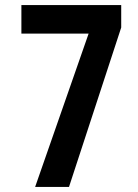

<svg xmlns="http://www.w3.org/2000/svg" viewBox="-20 -734 540 754"><path d="M118 0 328 -602H64V-714H456V-626L251 0Z"/></svg>

Font: Noto Sans Mono ExtraCondensed
Style: Bold
Weight: 700
Width: 2
Designer: Monotype Design Team
Foundry: Monotype Imaging Inc.
Version: Version 2.014